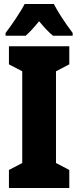

<svg xmlns="http://www.w3.org/2000/svg" viewBox="-20 -947 394 967"><path d="M251 -927H104C87 -892 35 -815 8 -781V-767H109C126 -781 149 -806 177 -840C204 -807 227 -783 247 -767H346V-781C306 -834 274 -883 251 -927ZM329 0V-91L262 -126V-588L329 -623V-714H25V-623L92 -588V-126L25 -91V0Z"/></svg>

Font: Noto Sans Oriya ExtCond Blk
Style: Regular
Weight: 900
Width: 2
Designer: Amélie Bonet and Sol Matas
Foundry: Google LLC
Version: Version 2.006